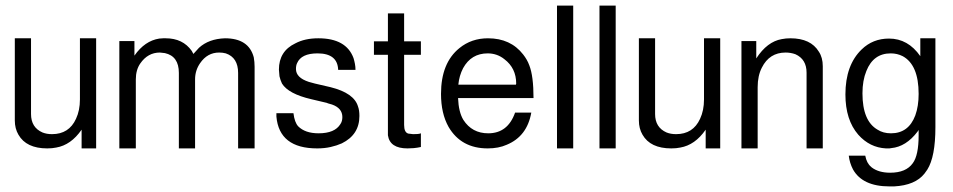

<svg xmlns="http://www.w3.org/2000/svg" viewBox="-20 -547 3410 687"><path d="M324 -16H272V-83Q234 -28 181 -19Q167 -16 149 -16Q74 -16 46 -65Q33 -87 33 -116V-410H91V-139Q91 -91 132 -73Q147 -67 166 -67Q227 -67 252 -122Q266 -152 266 -191V-410H324Z M407 -400H461V-348Q498 -401 550 -409L564 -410H573Q634 -410 666 -365L672 -354L692 -376Q727 -408 785 -410Q870 -410 888 -342Q891 -325 891 -308V-16H832V-286Q832 -341 788 -356Q777 -359 764 -359Q722 -359 696 -321Q678 -295 678 -263V-16H620V-286Q620 -346 570 -357L552 -359Q509 -359 482 -320Q466 -297 466 -263V-16H407Z M1190 -297Q1188 -356 1116 -356Q1058 -356 1043 -321Q1039 -313 1039 -300Q1039 -269 1085 -254L1107 -248L1163 -235Q1247 -214 1261 -166Q1266 -153 1266 -132Q1266 -65 1203 -34Q1185 -26 1163 -21Q1141 -16 1115 -16Q979 -16 969 -130V-142H1030Q1034 -109 1047 -95Q1072 -70 1120 -70Q1178 -70 1198 -103Q1205 -113 1205 -128Q1205 -160 1168 -173L1154 -177L1149 -179L1094 -192Q1012 -211 989 -248Q983 -261 980 -274L978 -298Q978 -364 1037 -392Q1071 -410 1119 -410Q1219 -410 1245 -339Q1248 -329 1250 -318.5Q1252 -308 1252 -297Z M1486 -399V-351H1426V-100Q1426 -73 1441 -69L1458 -67Q1467 -67 1474 -67.5Q1481 -68 1486 -70V-21Q1472 -18 1460.5 -17Q1449 -16 1438 -16Q1375 -16 1368 -63V-74V-351H1318V-399H1368V-499H1426V-399Z M1619 -196Q1621 -146 1638 -118Q1669 -70 1727 -70Q1797 -70 1823 -144H1881Q1866 -59 1793 -29Q1764 -16 1725 -16Q1630 -16 1585 -93Q1558 -141 1558 -211Q1558 -322 1624 -375Q1667 -410 1726 -410Q1807 -410 1852 -352Q1859 -343 1864.5 -333.5Q1870 -324 1874 -313Q1889 -275 1889 -196ZM1826 -244 1827 -248Q1827 -303 1785 -335Q1759 -356 1725 -356Q1666 -356 1637 -303Q1623 -276 1620 -244Z M2031 -527V-16H1973V-527Z M2183 -527V-16H2125V-527Z M2557 -16H2505V-83Q2467 -28 2414 -19Q2400 -16 2382 -16Q2307 -16 2279 -65Q2266 -87 2266 -116V-410H2324V-139Q2324 -91 2365 -73Q2380 -67 2399 -67Q2460 -67 2485 -122Q2499 -152 2499 -191V-410H2557Z M2633 -400H2686V-338Q2725 -398 2777 -407Q2792 -410 2808 -410Q2881 -410 2910 -362Q2924 -341 2924 -310V-16H2866V-287Q2866 -335 2826 -353Q2809 -359 2791 -359Q2733 -359 2706 -305Q2691 -276 2691 -235V-16H2633Z M3273 -410H3327V-92Q3327 14 3298 60L3288 74Q3255 116 3179 120H3163Q3066 120 3032 59Q3020 36 3017 10H3076Q3081 37 3097 50L3099 52Q3124 71 3165 71Q3222 71 3246 37Q3267 9 3267 -63V-82L3263 -76Q3222 -22 3169 -17Q3166 -16 3162.5 -16Q3159 -16 3156 -16H3150Q3092 -19 3051 -65Q3005 -118 3005 -209Q3005 -314 3063 -370Q3103 -409 3161 -409Q3229 -409 3273 -346ZM3167 -356Q3105 -356 3080 -293Q3066 -259 3066 -213Q3066 -114 3120 -83Q3140 -70 3168 -70Q3231 -70 3255 -134Q3267 -167 3267 -211Q3267 -315 3210 -346Q3200 -351 3189.5 -353.5Q3179 -356 3167 -356Z"/></svg>

Font: Ekushey Sumon
Style: Regular
Weight: 400
Designer: Al Mamun Sumon
Foundry: Al Mamun Sumon
Version: Version 1.0